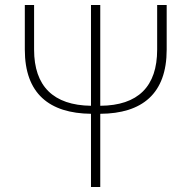

<svg xmlns="http://www.w3.org/2000/svg" viewBox="-20 -746 764 766"><path d="M607 -726V-548C607 -401 531 -325 380 -324V-726H343V-324C193 -326 116 -402 116 -548V-726H79V-548C79 -373 176 -294 343 -292V0H380V-292C547 -293 645 -372 645 -548V-726Z"/></svg>

Font: Noto Sans CJK Thin
Style: Regular
Weight: 100
Designer: Ryoko NISHIZUKA (kana & ideographs); Paul D. Hunt (Latin, Greek & Cyrillic); Wenlong ZHANG (bopomofo); Sandoll Communica
Foundry: Adobe Systems Incorporated
Version: Version 1.000;PS 1;hotconv 1.0.78;makeotf.lib2.5.61930